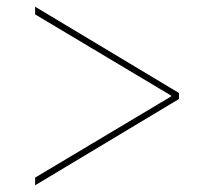

<svg xmlns="http://www.w3.org/2000/svg" viewBox="-20 -592 640 574"><path d="M85 -61 492 -304V-306L85 -549V-572L515 -314V-296L85 -38Z"/></svg>

Font: IBM Plex Sans Thai Thin
Style: Regular
Weight: 100
Designer: Mike Abbink, Paul van der Laan, Pieter van Rosmalen, Ben Mitchell, Mark Frömberg
Foundry: Bold Monday
Version: Version 1.1